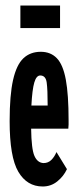

<svg xmlns="http://www.w3.org/2000/svg" viewBox="-20 -667 290 697"><path d="M135 10Q78 10 46.5 -43.5Q15 -97 15 -227Q15 -322 27.5 -377Q40 -432 65 -455.5Q90 -479 128 -479Q164 -479 186.5 -455.5Q209 -432 219 -377.5Q229 -323 229 -231Q229 -221 229 -214.5Q229 -208 228 -200H93Q94 -126 105 -101Q116 -76 138 -75Q155 -75 166.5 -86.5Q178 -98 185 -115L223 -53Q211 -27 188 -8.5Q165 10 135 10ZM94 -284H153Q153 -342 149.5 -367.5Q146 -393 126 -393Q112 -393 104.5 -367.5Q97 -342 94 -284ZM54 -565V-647H198V-565Z"/></svg>

Font: Inconsolata UltraCondensed ExtraBold
Style: Regular
Weight: 800
Width: 1
Monospace: yes
Designer: Raph Levien, Cyreal, Brenton Simpson
Foundry: Raph Levien, Cyreal, Google
Version: Version 3.001; ttfautohint (v1.8.2.53-6de2)